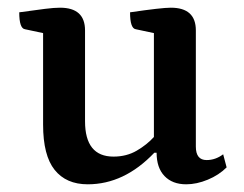

<svg xmlns="http://www.w3.org/2000/svg" viewBox="-20 -467 634 499"><path d="M208 12Q152 12 122 -25.5Q92 -63 92 -143V-381L45 -391Q30 -393 30 -435Q73 -441 97 -444Q121 -447 136 -447Q201 -447 201 -388V-152Q201 -60 275 -60Q309 -60 335.5 -75.5Q362 -91 380 -111V-381L333 -391Q318 -393 318 -435Q400 -447 424 -447Q489 -447 489 -388V-86Q489 -51 517 -51Q540 -51 560 -66L569 -32Q549 -12 520 0Q491 12 464 12Q428 12 407.5 -9.5Q387 -31 387 -70H381Q303 12 208 12Z"/></svg>

Font: Petrona SemiBold
Style: Regular
Weight: 600
Designer: Ringo R. Seeber
Foundry: Ringo R. Seeber
Version: Version 2.001; ttfautohint (v1.8.3)